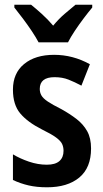

<svg xmlns="http://www.w3.org/2000/svg" viewBox="-20 -786 437 816"><path d="M367 -155Q367 -73 317 -31.5Q267 10 180 10Q136 10 101.5 2Q67 -6 35 -21V-130Q65 -112 103 -99Q141 -86 179 -86Q215 -86 232.5 -101.5Q250 -117 250 -145Q250 -161 244 -174Q238 -187 218.5 -201.5Q199 -216 158 -236Q97 -267 66 -304Q35 -341 35 -405Q35 -475 82.5 -514Q130 -553 210 -553Q290 -553 362 -513L326 -422Q298 -437 271.5 -447.5Q245 -458 212 -458Q149 -458 149 -408Q149 -393 156 -380.5Q163 -368 183 -354.5Q203 -341 241 -322Q277 -302 305.5 -280Q334 -258 350.5 -228.5Q367 -199 367 -155ZM144 -606Q133 -627 115 -654Q97 -681 77 -707.5Q57 -734 41 -754V-766H112Q132 -750 157.5 -727Q183 -704 206 -677Q230 -706 254 -726.5Q278 -747 301 -766H372V-754Q356 -735 336 -708.5Q316 -682 298 -655Q280 -628 269 -606Z"/></svg>

Font: Noto Sans Kannada Condensed SemiBold
Style: Regular
Weight: 600
Width: 3
Designer: Jelle Bosma - Monotype Design Team
Foundry: Monotype Imaging Inc.
Version: Version 2.005; ttfautohint (v1.8.4.7-5d5b)